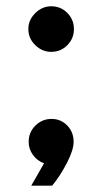

<svg xmlns="http://www.w3.org/2000/svg" viewBox="-20 -523 350 615"><path d="M144 -356.9Q115.2 -356.9 93 -378.4Q70.8 -399.9 70.8 -430.2Q70.8 -459 93 -481Q115.2 -502.9 144 -502.9Q174.8 -502.9 195.8 -481.4Q216.8 -460 216.8 -429.9Q216.8 -399.9 195.8 -378.4Q174.8 -356.9 144 -356.9ZM121.1 0Q99.1 -7.8 85.4 -26.9Q71.8 -45.9 71.8 -68.8Q71.8 -99.6 93.5 -120.8Q115.2 -142.1 145 -142.1Q174.8 -142.1 195.3 -121.1Q215.8 -100.1 215.8 -68.8Q215.8 -43 194.8 -2Q173.8 39.1 147 71.8H80.1Z"/></svg>

Font: Oakes Grotesk
Style: SemiBold
Weight: 600
Designer: Samuel Oakes
Foundry: Samuel Oakes
Version: Version 1.0 | wf-rip DC20170320